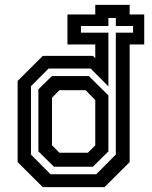

<svg xmlns="http://www.w3.org/2000/svg" viewBox="-20 -770 625 790"><path d="M156 0 52.5 -103V-437L156 -540H362L372 -530.5V-587H257.5V-710.5H372V-750H513.5V-710.5H573.5V-587H513.5V-103L410 0ZM202 -84 138 -147V-402.5L193.5 -457H345.5L426 -377.5V-147L362 -84ZM224.5 -141.5H341.5L372 -172V-358.5L332 -399H224.5L194 -368V-172ZM188 -53H376L456.5 -134V-635.5H527.5V-663H456.5V-696H426V-663H313V-635.5H426V-414.5L353 -488H180L107.5 -415.5V-134Z"/></svg>

Font: Tourney Thin SemiBold
Style: Regular
Weight: 600
Version: Version 1.015